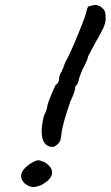

<svg xmlns="http://www.w3.org/2000/svg" viewBox="-20 -752 446 774"><path d="M190 -160Q171 -160 159.5 -175.5Q148 -191 148 -223Q148 -248 157 -285Q171 -313 171 -327Q176 -344 187 -370.5Q198 -397 205 -411Q209 -411 213.5 -418Q218 -425 218 -432Q218 -441 221.5 -450.5Q225 -460 229 -464Q229 -467 233 -474.5Q237 -482 237 -485Q237 -487 239.5 -491.5Q242 -496 242 -499Q260 -529 294 -612Q328 -695 329 -708Q333 -731 347 -728Q352 -732 371 -732Q374 -731 382 -727Q390 -723 396 -716Q403 -709 404.5 -699Q406 -689 406 -673Q405 -658 397 -640.5Q389 -623 378 -604Q367 -585 363 -577L350 -553Q334 -525 334 -520Q334 -516 329 -505.5Q324 -495 321 -488Q313 -475 304.5 -452Q296 -429 296 -424Q295 -422 293.5 -417Q292 -412 288 -408Q285 -408 284 -403.5Q283 -399 283 -397Q283 -392 278 -377Q273 -362 264 -344Q230 -247 227 -206Q225 -185 217.5 -176Q210 -167 199 -161Q196 -160 190 -160ZM114 2Q99 2 80 -12Q65 -27 65 -42Q65 -67 102 -92Q124 -106 134 -106Q141 -106 160 -98Q190 -79 190 -57Q190 -29 146 -6Q127 2 114 2Z"/></svg>

Font: Caveat
Style: Bold
Weight: 700
Designer: Pablo Impallari
Foundry: Pablo Impallari
Version: Version 1.500; ttfautohint (v1.6)